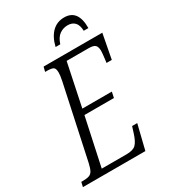

<svg xmlns="http://www.w3.org/2000/svg" viewBox="-235 -1002 973 1105"><g transform="rotate(-30 251.5 -450.0)"><path d="M-19 0 -12 -31H-2Q24 -31 39.5 -36Q55 -41 63.5 -56.5Q72 -72 79 -103L183 -588Q190 -623 190 -640Q190 -669 178 -676Q166 -683 136 -683H124L132 -714H522L491 -551H456Q457 -558 459 -574Q461 -590 462.5 -605Q464 -620 464 -627Q464 -652 453.5 -664Q443 -676 409 -676H263L204 -393H400L392 -355H196L128 -38H293Q337 -38 355.5 -56.5Q374 -75 388 -119L402 -163H436L396 0ZM248 -777Q262 -836 294.5 -868Q327 -900 375 -900Q467 -900 466 -777H435Q434 -815 417 -833Q400 -851 370 -851Q340 -851 316 -834Q292 -817 279 -777Z"/></g></svg>

Font: Noto Serif ExtraCondensed Light
Style: Italic
Weight: 300
Width: 2
Italic angle: -12°
Designer: Monotype Design Team
Foundry: Monotype Imaging Inc.
Version: Version 2.014; ttfautohint (v1.8.4.7-5d5b)